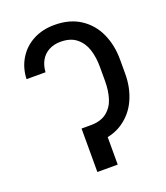

<svg xmlns="http://www.w3.org/2000/svg" viewBox="-133 -808 777 900"><g transform="rotate(-20 255.5 -358.5)"><path d="M377 -388.7V-460Q377 -506.8 364.7 -545.4Q352.5 -584 322.8 -608.4Q293 -632.8 243.2 -632.8Q210 -632.8 184.6 -619.1Q159.2 -605.5 145 -580.6Q130.9 -555.7 128.9 -522.5H34.2Q36.1 -578.1 63 -622.6Q89.8 -667 136.2 -691.9Q182.6 -716.8 243.2 -716.8Q319.3 -716.8 372.1 -682.1Q424.8 -647.5 451.2 -588.9Q477.5 -530.3 477.5 -460V-388.7Q477.5 -318.4 451.2 -260.3Q424.8 -202.1 372.1 -167Q319.3 -131.8 243.2 -131.8H221.7V-216.8H243.2Q293.9 -216.8 323.7 -240.7Q353.5 -264.6 365.2 -302.7Q377 -340.8 377 -388.7ZM298.8 0H197.3V-216.8H298.8Z"/></g></svg>

Font: WEMIX Pretendard Variable
Style: Regular
Weight: 400
Designer: Base glyphs from Inter by Rasmus Andersson; Hangeul glyphs from Noto Sans CJK(Source Han Sans) by Jang Soo-young and Kan
Foundry: Kil Hyung-jin
Version: Version 1.000;Glyphs 3.2 (3208)